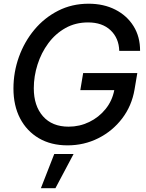

<svg xmlns="http://www.w3.org/2000/svg" viewBox="-20 -759 772 1018"><path d="M337.9 11.7Q250.5 11.7 186 -26.1Q121.6 -64 86.4 -131.6Q51.3 -199.2 51.3 -289.6Q51.3 -376.5 80.3 -457.3Q109.4 -538.1 162.4 -601.6Q215.3 -665 288.3 -702.1Q361.3 -739.3 449.7 -739.3Q529.8 -739.3 591.6 -707.8Q653.3 -676.3 688.2 -620.1Q723.1 -564 722.7 -489.3H612.3Q610.4 -556.6 566.4 -598.4Q522.5 -640.1 446.8 -640.1Q379.9 -640.1 326.7 -610.1Q273.4 -580.1 236.1 -529.5Q198.7 -479 179 -416.7Q159.2 -354.5 159.2 -291Q159.2 -197.8 207.8 -142.6Q256.3 -87.4 343.8 -87.4Q401.9 -87.4 452.9 -112.1Q503.9 -136.7 539.6 -180.7Q575.2 -224.6 585.9 -281.2H405.8L420.9 -371.6H708L693.4 -284.7Q678.7 -197.8 627.7 -130.9Q576.7 -64 501.2 -26.1Q425.8 11.7 337.9 11.7ZM196.8 238.8 267.6 57.6H370.1L273.9 238.8Z"/></svg>

Font: Inter Display Medium
Style: Italic
Weight: 500
Italic angle: -9.39999°
Designer: Rasmus Andersson
Foundry: rsms
Version: Version 4.000;git-a52131595